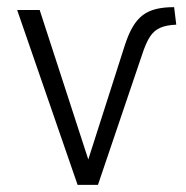

<svg xmlns="http://www.w3.org/2000/svg" viewBox="-20 -517 520 537"><path d="M197 0 28 -489H91L237 -40H217L329 -390Q339 -421 351 -441.5Q363 -462 378.5 -474Q394 -486 415.5 -491.5Q437 -497 467 -497L473 -448Q446 -447 428.5 -439.5Q411 -432 399.5 -414.5Q388 -397 377 -363L254 0Z"/></svg>

Font: Nunito Sans 10pt Condensed Light
Style: Regular
Weight: 300
Width: 3
Designer: Vernon Adams
Foundry: Vernon Adams
Version: Version 3.101;gftools[0.9.27]